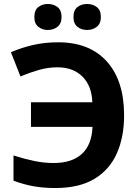

<svg xmlns="http://www.w3.org/2000/svg" viewBox="-20 -937 703 967"><path d="M270 -598Q222 -598 175 -584.5Q128 -571 83 -552L35 -674Q88 -697 147 -710.5Q206 -724 273 -724Q431 -724 518 -627.5Q605 -531 605 -356Q605 -246 568 -163.5Q531 -81 454.5 -35.5Q378 10 259 10Q198 10 148.5 1Q99 -8 48 -27V-154Q105 -136 153.5 -126Q202 -116 250 -116Q342 -116 392 -161.5Q442 -207 446 -298H136V-422H445Q442 -505 395 -551.5Q348 -598 270 -598ZM153 -851Q153 -886 173 -901.5Q193 -917 221 -917Q249 -917 269.5 -901.5Q290 -886 290 -851Q290 -818 269.5 -802Q249 -786 221 -786Q193 -786 173 -802Q153 -818 153 -851ZM350 -851Q350 -886 370 -901.5Q390 -917 419 -917Q447 -917 467.5 -901.5Q488 -886 488 -851Q488 -818 467.5 -802Q447 -786 419 -786Q390 -786 370 -802Q350 -818 350 -851Z"/></svg>

Font: Noto IKEA Simplified Chinese
Style: Bold
Weight: 700
Designer: Monotype Design Team
Foundry: Monotype Imaging Inc.
Version: Version 1.100